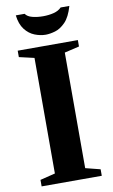

<svg xmlns="http://www.w3.org/2000/svg" viewBox="-103 -1008 626 1061"><g transform="rotate(-10 210.0 -478.0)"><path d="M41.5 0V-36.5L126 -57.5V-706L41.5 -725.5V-761.5H379V-725.5L296 -706V-57.5L379 -36.5V0ZM210 -821.5Q179.5 -821.5 148 -834Q116.5 -846.5 93.8 -876Q71 -905.5 65 -955.5H114.5Q126 -938.5 153.5 -931.5Q181 -924.5 213.5 -924.5Q245 -924.5 272.8 -931.5Q300.5 -938.5 316.5 -955.5H365.5Q348.5 -895.5 320.5 -867Q292.5 -838.5 262.8 -830Q233 -821.5 210 -821.5Z"/></g></svg>

Font: Libre Caslon Text
Style: Bold
Weight: 700
Designer: Pablo Impallari, Rodrigo Fuenzalida, Katja Schimmel
Foundry: Pablo Impallari, Rodrigo Fuenzalida
Version: Version 2.000